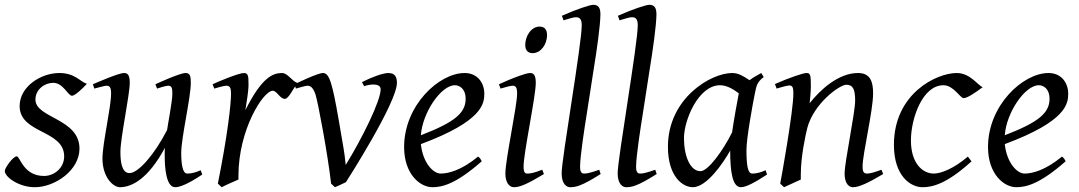

<svg xmlns="http://www.w3.org/2000/svg" viewBox="-22 -762 4509 802"><path d="M60 -319C60 -203 246 -220 246 -109C246 -59 203 -27 162 -27C75 -27 62 -109 48 -109C32 -109 -2 -60 -2 -48C-2 -22 58 20 123 20C208 20 310 -51 310 -141C310 -268 126 -268 126 -346C126 -389 165 -416 200 -416C243 -416 261 -362 279 -362C291 -362 324 -393 341 -412C313 -420 292 -457 226 -457C148 -457 60 -400 60 -319Z M479 20C529 20 598 -16 667 -145C666 -142 666 -129 666 -112C666 -64 671 20 710 20C741 20 794 -14 823 -33L816 -51C801 -44 782 -37 760 -37C740 -37 735 -79 735 -124C735 -187 775 -354 775 -416C775 -444 772 -457 753 -457C728 -457 627 -410 627 -410L634 -392C638 -394 672 -404 680 -404C694 -404 698 -397 698 -371C698 -338 678 -237 676 -219C622 -114 555 -39 519 -39C485 -39 481 -91 481 -128C481 -186 520 -366 520 -416C520 -451 510 -457 496 -457C473 -457 380 -416 366 -410L372 -392C380 -394 416 -404 422 -404C436 -404 442 -398 442 -371C442 -313 406 -163 406 -100C406 -21 451 20 479 20Z M1221 -415C1196 -424 1180 -457 1156 -457C1117 -457 1071 -438 1003 -302C1008 -331 1016 -387 1016 -401V-412C1016 -443 1015 -457 997 -457C974 -457 882 -418 866 -410L873 -392C876 -393 913 -404 923 -404C939 -404 943 -394 943 -371C943 -326 928 -194 888 5L904 20C927 8 954 -3 974 -12V-28C974 -221 1078 -383 1117 -383C1135 -383 1147 -349 1168 -349C1184 -349 1202 -392 1221 -415Z M1208 -410 1214 -392C1222 -394 1254 -404 1262 -404C1268 -404 1284 -404 1296 -367C1307 -332 1348 -112 1361 5L1377 20C1382 18 1405 8 1423 -1C1428 -9 1636 -333 1636 -416C1636 -439 1629 -457 1600 -457C1578 -457 1531 -440 1490 -419L1499 -402C1511 -406 1524 -409 1538 -409C1552 -409 1568 -405 1568 -389C1568 -340 1489 -181 1422 -73C1415 -141 1416 -121 1393 -260C1366 -415 1354 -457 1327 -457C1305 -457 1216 -414 1208 -410Z M1923 -349C1923 -288 1873 -250 1736 -197C1743 -293 1821 -406 1878 -406C1896 -406 1923 -393 1923 -349ZM1919 -457C1811 -457 1666 -321 1666 -148C1666 -33 1734 20 1784 20C1825 20 1882 7 1990 -88C1989 -92 1983 -103 1975 -108C1905 -50 1850 -37 1819 -37C1786 -37 1744 -84 1736 -160C1994 -256 2001 -329 2001 -371C2001 -414 1974 -457 1919 -457Z M2232 -651C2198 -651 2172 -613 2172 -574C2172 -548 2187 -540 2203 -540C2236 -540 2263 -575 2263 -616C2263 -638 2253 -651 2232 -651ZM2192 -457C2174 -457 2120 -435 2103 -428L2062 -410L2069 -392C2074 -393 2108 -404 2118 -404C2132 -404 2138 -398 2138 -371C2138 -319 2089 -95 2089 -37C2089 -3 2103 20 2125 20C2150 20 2182 6 2250 -35L2243 -53C2207 -39 2193 -37 2180 -37C2171 -37 2165 -43 2165 -66C2165 -123 2216 -359 2216 -416C2216 -450 2206 -457 2192 -457Z M2487 -35 2481 -53C2458 -45 2435 -37 2418 -37C2404 -37 2401 -49 2401 -66C2401 -109 2421 -237 2428 -280L2459 -480C2470 -546 2486 -658 2486 -702C2486 -726 2480 -742 2456 -742C2444 -742 2387 -724 2325 -696L2332 -677C2337 -678 2370 -690 2383 -690C2396 -690 2408 -686 2408 -657C2408 -578 2324 -99 2324 -38C2324 8 2346 20 2359 20C2383 20 2406 16 2487 -35Z M2721 -35 2715 -53C2692 -45 2669 -37 2652 -37C2638 -37 2635 -49 2635 -66C2635 -109 2655 -237 2662 -280L2693 -480C2704 -546 2720 -658 2720 -702C2720 -726 2714 -742 2690 -742C2678 -742 2621 -724 2559 -696L2566 -677C2571 -678 2604 -690 2617 -690C2630 -690 2642 -686 2642 -657C2642 -578 2558 -99 2558 -38C2558 8 2580 20 2593 20C2617 20 2640 16 2721 -35Z M2835 -185C2835 -260 2895 -406 2986 -406C3019 -406 3051 -382 3064 -372C3060 -353 3041 -247 3036 -209C2998 -133 2936 -47 2904 -47C2861 -47 2835 -110 2835 -185ZM2768 -149C2768 -24 2830 20 2872 20C2930 20 2999 -81 3028 -133C3028 -42 3038 20 3073 20C3095 20 3133 -1 3182 -33L3176 -51C3161 -44 3142 -37 3120 -37C3101 -37 3096 -74 3096 -136C3096 -184 3121 -321 3131 -371L3136 -394C3142 -421 3159 -433 3168 -440L3158 -457C3145 -450 3123 -438 3109 -427C3083 -444 3063 -457 3036 -457C2947 -457 2768 -351 2768 -149Z M3237 5 3253 20 3323 -12V-32C3323 -110 3343 -198 3350 -227C3377 -330 3485 -408 3513 -408C3541 -408 3550 -389 3550 -342C3550 -290 3506 -86 3506 -37C3506 -7 3516 20 3542 20C3567 20 3608 0 3667 -35L3660 -53C3638 -45 3615 -37 3599 -37C3584 -37 3581 -49 3581 -66C3581 -119 3625 -299 3625 -372C3625 -420 3614 -457 3562 -457C3481 -457 3406 -389 3360 -331C3362 -349 3365 -381 3365 -402C3365 -450 3363 -457 3346 -457C3334 -457 3276 -438 3215 -411L3222 -392C3226 -393 3265 -405 3274 -405C3288 -405 3292 -398 3292 -372C3292 -297 3241 -14 3237 5Z M3712 -157C3712 -25 3783 20 3831 20C3872 20 3932 7 4036 -88L4021 -108C3960 -56 3907 -37 3879 -37C3829 -37 3783 -83 3783 -175C3783 -267 3831 -406 3919 -406C3961 -406 3989 -352 4003 -352C4018 -352 4051 -374 4083 -398C4063 -404 4032 -457 3974 -457C3891 -457 3712 -372 3712 -157Z M4362 -349C4362 -288 4312 -250 4175 -197C4182 -293 4260 -406 4317 -406C4335 -406 4362 -393 4362 -349ZM4358 -457C4250 -457 4105 -321 4105 -148C4105 -33 4173 20 4223 20C4264 20 4321 7 4429 -88C4428 -92 4422 -103 4414 -108C4344 -50 4289 -37 4258 -37C4225 -37 4183 -84 4175 -160C4433 -256 4440 -329 4440 -371C4440 -414 4413 -457 4358 -457Z"/></svg>

Font: Temporarium
Style: Italic
Weight: 400
Italic angle: -7°
Version: Version 1.1